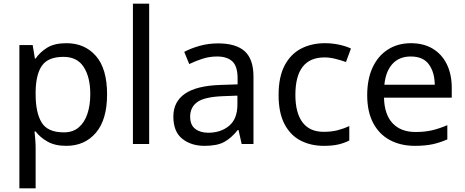

<svg xmlns="http://www.w3.org/2000/svg" viewBox="-20 -780 2518 1040"><path d="M340 -546Q439 -546 499.5 -477Q560 -408 560 -269Q560 -132 499.5 -61Q439 10 339 10Q277 10 236.5 -13.5Q196 -37 173 -68H167Q169 -51 171 -25Q173 1 173 20V240H85V-536H157L169 -463H173Q197 -498 236 -522Q275 -546 340 -546ZM324 -472Q242 -472 208.5 -426Q175 -380 173 -286V-269Q173 -170 205.5 -116.5Q238 -63 326 -63Q375 -63 406.5 -90Q438 -117 453.5 -163.5Q469 -210 469 -270Q469 -362 433.5 -417Q398 -472 324 -472Z M788 0H700V-760H788Z M1161 -545Q1259 -545 1306 -502Q1353 -459 1353 -365V0H1289L1272 -76H1268Q1233 -32 1194.5 -11Q1156 10 1088 10Q1015 10 967 -28.5Q919 -67 919 -149Q919 -229 982 -272.5Q1045 -316 1176 -320L1267 -323V-355Q1267 -422 1238 -448Q1209 -474 1156 -474Q1114 -474 1076 -461.5Q1038 -449 1005 -433L978 -499Q1013 -518 1061 -531.5Q1109 -545 1161 -545ZM1187 -259Q1087 -255 1048.5 -227Q1010 -199 1010 -148Q1010 -103 1037.5 -82Q1065 -61 1108 -61Q1176 -61 1221 -98.5Q1266 -136 1266 -214V-262Z M1734 10Q1663 10 1607.5 -19Q1552 -48 1520.5 -109Q1489 -170 1489 -265Q1489 -364 1522 -426Q1555 -488 1611.5 -517Q1668 -546 1740 -546Q1781 -546 1819 -537.5Q1857 -529 1881 -517L1854 -444Q1830 -453 1798 -461Q1766 -469 1738 -469Q1580 -469 1580 -266Q1580 -169 1618.5 -117.5Q1657 -66 1733 -66Q1777 -66 1810.5 -75Q1844 -84 1872 -97V-19Q1845 -5 1812.5 2.5Q1780 10 1734 10Z M2206 -546Q2275 -546 2324.5 -516Q2374 -486 2400.5 -431.5Q2427 -377 2427 -304V-251H2060Q2062 -160 2106.5 -112.5Q2151 -65 2231 -65Q2282 -65 2321.5 -74.5Q2361 -84 2403 -102V-25Q2362 -7 2322 1.5Q2282 10 2227 10Q2151 10 2092.5 -21Q2034 -52 2001.5 -113.5Q1969 -175 1969 -264Q1969 -352 1998.5 -415Q2028 -478 2081.5 -512Q2135 -546 2206 -546ZM2205 -474Q2142 -474 2105.5 -433.5Q2069 -393 2062 -321H2335Q2334 -389 2303 -431.5Q2272 -474 2205 -474Z"/></svg>

Font: Noto Sans Khojki
Style: Regular
Weight: 400
Designer: Monotype Design Team
Foundry: Monotype Imaging Inc.
Version: Version 2.003; ttfautohint (v1.8.4.7-5d5b)